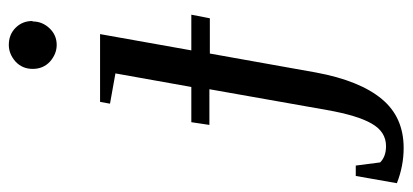

<svg xmlns="http://www.w3.org/2000/svg" viewBox="-372 -436 914 425"><g transform="rotate(-90 84.5 -223.0)"><path d="M21 -216 27 -256H105L135 -424L68 -436L72 -458H222L186 -256H265L257 -215H179L137 20Q119 117 78 166Q38 214 -30 214Q-70 214 -108 199L-92 108H-69L-62 162Q-49 175 -26 175Q6 175 24 143Q42 112 54 44L100 -216ZM251 -608 250 -607Q250 -586 235 -570Q220 -554 198 -554Q178 -554 161 -569Q145 -584 145 -607Q145 -630 161 -645Q178 -660 198 -660Q221 -660 236 -645Q251 -630 251 -608Z"/></g></svg>

Font: Libra Serif Modern
Style: Italic
Weight: 400
Italic angle: -12°
Designer: Stefan Peev, Context Ltd
Foundry: Stefan Peev, Context Ltd
Version: Version 1.000